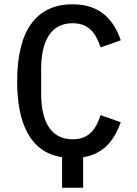

<svg xmlns="http://www.w3.org/2000/svg" viewBox="-20 -730 640 900"><path d="M271 7.1V149.9H369.7V7.1C469.8 -8.5 518.1 -78.5 546.2 -157L451.7 -190.3C430 -126.8 399.9 -77.1 319.6 -77.1C218.8 -77.1 172.9 -160.2 172.9 -290.5V-407.3C172.9 -537.6 218.8 -621.1 319.6 -621.1C399.9 -621.1 430 -571 451.7 -507.8L546.2 -541.2C514.2 -632.5 453.8 -709.9 320.7 -709.9C144.9 -709.9 60.4 -579.9 60.4 -349.1C60.4 -140.3 128.6 -14.6 271 7.1Z"/></svg>

Font: Margiela Mono Medium
Style: Regular
Weight: 500
Designer: Mike Abbink, Paul van der Laan, Pieter van Rosmalen
Foundry: Bold Monday
Version: Version 2.003 2021